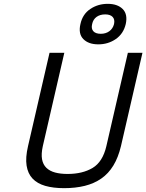

<svg xmlns="http://www.w3.org/2000/svg" viewBox="-20 -971 762 1000"><path d="M203 -210Q194 -169 199 -141.5Q204 -114 221.5 -97Q239 -80 267 -72.5Q295 -65 332 -65Q410 -65 462.5 -96.5Q515 -128 534 -210L646 -696H722L610 -210Q596 -151 570.5 -109Q545 -67 507.5 -41Q470 -15 421.5 -3Q373 9 314 9Q257 9 215.5 -3Q174 -15 149.5 -41Q125 -67 118.5 -108.5Q112 -150 126 -210L238 -696H315ZM635 -846Q623 -795 583 -767.5Q543 -740 492 -740Q441 -740 414 -767.5Q387 -795 399 -846Q410 -897 450 -924Q490 -951 541 -951Q592 -951 619 -924Q646 -897 635 -846ZM460 -846Q454 -822 466 -808.5Q478 -795 505 -795Q531 -795 549.5 -808.5Q568 -822 574 -846Q579 -870 566.5 -883Q554 -896 528 -896Q501 -896 483 -883Q465 -870 460 -846Z"/></svg>

Font: Panefresco 400wt
Style: Italic
Weight: 400
Foundry: Campivisivi & Chank Co
Version: Version 1.001